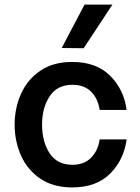

<svg xmlns="http://www.w3.org/2000/svg" viewBox="-20 -812 614 840"><path d="M44 -267Q44 -338 71.5 -400.5Q99 -463 155.5 -502Q212 -541 296 -541Q401 -541 461.5 -481Q522 -421 534 -331H416Q409 -380 379 -410.5Q349 -441 297 -441Q230 -441 197 -390.5Q164 -340 164 -267Q164 -192 197 -141.5Q230 -91 297 -91Q348 -91 378.5 -122Q409 -153 416 -202H534Q522 -112 461.5 -52Q401 8 296 8Q212 8 155.5 -31Q99 -70 71.5 -132.5Q44 -195 44 -267ZM250 -602 350 -792H472L346 -601Z"/></svg>

Font: Be Vietnam SemiBold
Style: Regular
Weight: 600
Designer: Gabriel Lam
Foundry: TypeRant
Version: Version 4.000